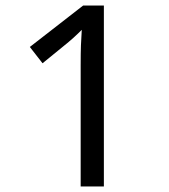

<svg xmlns="http://www.w3.org/2000/svg" viewBox="-20 -768 612 695"><path d="M356 -93H272V-533Q272 -576 273 -604Q274 -632 276 -660Q260 -644 245 -630.5Q230 -617 210 -601L134 -539L88 -598L281 -748H356Z"/></svg>

Font: Noto Sans Telugu UI
Style: Regular
Weight: 400
Designer: Jelle Bosma - Monotype Design Team
Foundry: Monotype Imaging Inc.
Version: Version 2.006